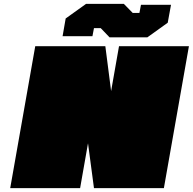

<svg xmlns="http://www.w3.org/2000/svg" viewBox="-20 -977 1001 997"><path d="M549 -783 503 -831H468L460 -789H305L321 -881L427 -957H623L669 -910H704L712 -952H868L851 -859L745 -783ZM33 0 163 -737H527L557 -504L598 -737H961L831 0H468L437 -233L396 0Z"/></svg>

Font: Tomorrow Black
Style: Italic
Weight: 900
Italic angle: -10°
Designer: Tony de Marco, Monica Rizzolli
Foundry: Just in Type
Version: Version 2.002